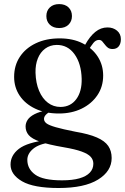

<svg xmlns="http://www.w3.org/2000/svg" viewBox="-20 -666 610 938"><path d="M348.5 -22.5Q285.5 -35 252.5 -44.5Q219.5 -54 207.2 -63.2Q195 -72.5 195 -85Q195 -95.5 203.8 -105Q212.5 -114.5 229 -122.5L215.5 -128.5Q173.5 -121 149.2 -108.5Q125 -96 115 -80.5Q105 -65 105 -48Q105 -24 120.2 -6Q135.5 12 175.8 26.2Q216 40.5 292 53.5Q348 63 379.2 74.5Q410.5 86 423.2 100.2Q436 114.5 436 134Q436 159 419 177.2Q402 195.5 368.2 205.2Q334.5 215 283 215Q190.5 215 152 187.2Q113.5 159.5 113.5 115Q113.5 85 141.8 61.2Q170 37.5 225 30.5L213 17.5Q113.5 29.5 72.5 61Q31.5 92.5 31.5 138Q31.5 187 88 219.8Q144.5 252.5 266.5 252.5Q392 252.5 458.8 211.5Q525.5 170.5 525.5 106Q525.5 71.5 508.8 47Q492 22.5 453 5.5Q414 -11.5 348.5 -22.5ZM380 -422 408.5 -415.5Q424.5 -441.5 436.2 -456.2Q448 -471 463.5 -471Q473 -471 479.2 -464.2Q485.5 -457.5 491.8 -448.8Q498 -440 506.8 -433.2Q515.5 -426.5 530 -426.5Q549.5 -426.5 560 -439.5Q570.5 -452.5 570.5 -474.5Q570.5 -500.5 551.8 -516.2Q533 -532 505 -532Q472.5 -532 445.5 -510Q418.5 -488 396.5 -448ZM484 -297Q484 -348 457.8 -389Q431.5 -430 384 -454.2Q336.5 -478.5 271.5 -478.5Q205 -478.5 154.8 -454.5Q104.5 -430.5 76.8 -388.2Q49 -346 49 -290.5Q49 -239 76.2 -198.5Q103.5 -158 152.8 -134.8Q202 -111.5 268 -111.5Q330 -111.5 378.8 -135.2Q427.5 -159 455.8 -200.8Q484 -242.5 484 -297ZM256.5 -446.5Q311 -447 344 -401.2Q377 -355.5 379 -281.5Q380.5 -219.5 352.8 -181.8Q325 -144 276 -143.5Q241 -143.5 214 -164Q187 -184.5 171 -222.2Q155 -260 153.5 -310.5Q152.5 -350 164.8 -380.5Q177 -411 200.8 -428.5Q224.5 -446 256.5 -446.5ZM269 -529Q240.5 -529 223.5 -545.2Q206.5 -561.5 206.5 -587.5Q206.5 -613.5 223.5 -629.8Q240.5 -646 269 -646Q298 -646 314.8 -629.8Q331.5 -613.5 331.5 -587.5Q331.5 -562 314.8 -545.5Q298 -529 269 -529Z"/></svg>

Font: Fraunces
Style: Regular
Weight: 400
Version: Version 1.000;[b76b70a41]